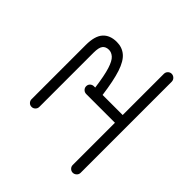

<svg xmlns="http://www.w3.org/2000/svg" viewBox="-61 -941 1122 1122"><g transform="rotate(-45 500.0 -379.5)"><path d="M119 -126Q106 -126 96.5 -136Q87 -146 87 -159Q87 -172 96.5 -181.5Q106 -191 119 -191H468V-428Q468 -442 477.5 -451.5Q487 -461 500 -461Q514 -461 523 -451.5Q532 -442 532 -428V-418Q621 -430 666.5 -444.5Q712 -459 728.5 -477.5Q745 -496 745 -517Q745 -543 728.5 -556Q712 -569 669 -569H221Q208 -569 198.5 -578.5Q189 -588 189 -601Q189 -615 198.5 -624Q208 -633 221 -633H669Q743 -633 776.5 -603Q810 -573 810 -517Q810 -473 784 -442Q758 -411 697.5 -391Q637 -371 532 -357V-191H872Q886 -191 895.5 -181.5Q905 -172 905 -159Q905 -146 895.5 -136Q886 -126 872 -126Z"/></g></svg>

Font: Zen Maru Gothic
Style: Regular
Weight: 400
Designer: Yoshimichi Ohira
Foundry: Positype
Version: Version 1.002